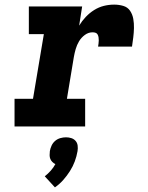

<svg xmlns="http://www.w3.org/2000/svg" viewBox="-20 -548 640 832"><path d="M43 0V-120H123L170 -400H105V-520H336L323 -437Q335 -457 351.5 -474.5Q368 -492 388 -504.5Q408 -517 430 -522.5Q452 -528 475 -528Q495 -528 514 -522.5Q533 -517 543.5 -501.5Q554 -486 557.5 -466.5Q561 -447 560.5 -426.5Q560 -406 557.5 -386Q555 -366 552 -346H405Q406 -353 407 -359.5Q408 -366 408 -373Q408 -380 407 -386.5Q406 -393 403 -398.5Q400 -404 394 -406Q388 -408 381 -408Q363 -408 347.5 -396.5Q332 -385 322.5 -369Q313 -353 308 -335.5Q303 -318 300 -301L270 -120H349V0ZM218 264 174 216Q188 205 200 191.5Q212 178 220 163Q213 160 207 154Q201 148 198 140.5Q195 133 195 124.5Q195 116 196 107Q198 95 203.5 83Q209 71 219 62.5Q229 54 241.5 50.5Q254 47 266 47Q278 47 289 50.5Q300 54 307.5 62.5Q315 71 316.5 83Q318 95 316 107Q312 130 304 151.5Q296 173 283 193.5Q270 214 254 232Q238 250 218 264Z"/></svg>

Font: Iosevka Etoile Heavy Oblique
Style: Regular
Weight: 900
Italic angle: -9°
Designer: Belleve Invis
Foundry: Belleve Invis
Version: Version 15.5.2; ttfautohint (v1.8.4)